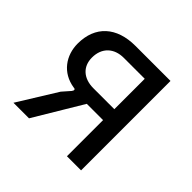

<svg xmlns="http://www.w3.org/2000/svg" viewBox="-133 -629 759 759"><g transform="rotate(45 246.5 -250.0)"><path d="M35 0H122L243 -202H334V0H413V-500H217C112 -500 49 -443 49 -345C49 -280 88 -222 161 -211C170 -211 172 -205 165 -196L136 -163ZM218 -264C164 -264 128 -294 128 -346C128 -401 164 -434 218 -434H335V-264Z"/></g></svg>

Font: Finlandica
Style: Regular
Weight: 400
Designer: Niklas Ekholm, Juho Hiilivirta, Jaakko Suomalainen
Foundry: Helsinki Type Studio
Version: Version 2.000;Glyphs 3.2 (3202)